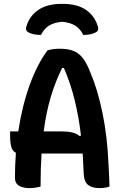

<svg xmlns="http://www.w3.org/2000/svg" viewBox="-20 -961 640 989"><path d="M191 -781Q150 -781 125 -795Q109 -805 116 -825Q132 -879 177.5 -910Q223 -941 296 -941H304Q378 -941 423 -910Q468 -879 484 -825Q491 -805 475 -795Q450 -781 409 -781Q393 -813 367.5 -829Q342 -845 300 -849Q258 -845 232.5 -829Q207 -813 191 -781ZM189 0Q159 8 132 8Q100 8 78.5 -4Q57 -16 57 -46Q57 -111 62 -174Q44 -182 38 -205Q32 -228 32 -264V-284H74Q94 -416 133 -523.5Q172 -631 225 -702Q254 -710 287 -710Q333 -710 361.5 -697.5Q390 -685 409.5 -658Q429 -631 446 -586Q482 -503 507.5 -381Q533 -259 539 -113Q541 -85 542 -57Q543 -29 544 0Q533 4 520 6Q507 8 493 8Q454 8 433.5 -8.5Q413 -25 411 -69Q409 -122 406 -170H194Q189 -93 189 0ZM302 -284Q330 -284 352.5 -278.5Q375 -273 391 -260L397 -263Q386 -359 364.5 -446Q343 -533 309 -611H300Q265 -540 241.5 -461.5Q218 -383 205 -284Z"/></svg>

Font: Recursive Mn Csl St SmB
Style: Regular
Weight: 600
Monospace: yes
Version: Version 1.079;hotconv 1.0.112;makeotfexe 2.5.65598; ttfautoh